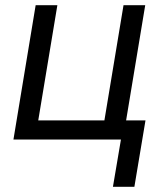

<svg xmlns="http://www.w3.org/2000/svg" viewBox="-20 -540 640 743"><path d="M417 183 448 0H32L118 -520H202L128 -74H384L458 -520H542L468 -74H543L500 183Z"/></svg>

Font: Iosevka Extended Oblique
Style: Regular
Weight: 400
Width: 7
Italic angle: -9°
Monospace: yes
Designer: Belleve Invis
Foundry: Belleve Invis
Version: Version 32.0.1; ttfautohint (v1.8.4)